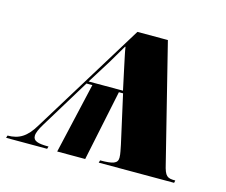

<svg xmlns="http://www.w3.org/2000/svg" viewBox="-144 -645 889 755"><g transform="rotate(15 300.0 -268.0)"><path d="M-60 -10 -63 0H104L107 -10C63 -10 44 -16 44 -37C44 -49 51 -65 65 -88L187 -288H211L145 0H259L319 -288H336L380 -91C383 -74 388 -56 388 -40C388 -16 369 -10 317 -10L314 0H621L623 -10C590 -10 581 -15 570 -63L452 -536H328L47 -79C17 -29 -13 -10 -60 -10ZM193 -298 253 -394C271 -425 289 -455 296 -467H298C301 -445 306 -426 315 -382L333 -298Z"/></g></svg>

Font: Noto Serif Display SemiCondensed Black
Style: Italic
Weight: 900
Width: 4
Italic angle: -12°
Designer: Monotype Design Team
Foundry: Monotype Imaging Inc.
Version: Version 2.009